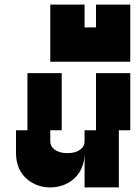

<svg xmlns="http://www.w3.org/2000/svg" viewBox="-20 -820 590 840"><path d="M100 -250H50V-150C50 -50 125 0 200 0C275 0 350 -50 350 -150V0H500V-250H550V-500H400V-250H350V-200C350 -175 325 -150 275 -150C225 -150 200 -175 200 -200V-250H250V-500H100ZM200 -550H550V-800H400V-700H350V-800H200Z"/></svg>

Font: LS-VG5000 Bold Shifted
Style: Regular
Weight: 400
Designer: Justin Bihan, 2021
Foundry: Justin Bihan, 2021
Version: Version 1.000;Glyphs 3.1.2 (3151)